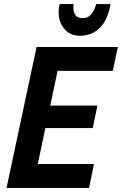

<svg xmlns="http://www.w3.org/2000/svg" viewBox="-20 -920 597 940"><path d="M12 0 159 -690H557L532 -573H262L226 -403H457L434 -293H202L165 -117H440L416 0ZM267 -862Q267 -872 268.5 -882Q270 -892 272 -900H341Q340 -897 339.5 -893.5Q339 -890 339 -884Q339 -860 350 -845.5Q361 -831 384 -831Q410 -831 426 -849Q442 -867 451 -900H521Q508 -823 469 -784Q430 -745 372 -745Q323 -745 295 -778.5Q267 -812 267 -862Z"/></svg>

Font: Radio Canada Condensed SemiBold
Style: Italic
Weight: 600
Width: 3
Italic angle: -12°
Designer: Charles Daoud, Etienne Aubert Bonn, Alexandre Saumier Demers, Jacques Le Bailly
Foundry: Radio-Canada
Version: Version 2.104; ttfautohint (v1.8.4.7-5d5b);gftools[0.9.28.de